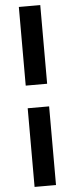

<svg xmlns="http://www.w3.org/2000/svg" viewBox="-67 -858 435 1116"><g transform="rotate(-5 150.5 -300.0)"><path d="M88 -366V-825H213V-366ZM88 225V-234H213V225Z"/></g></svg>

Font: Undotted
Style: Bold
Weight: 700
Designer: Delve Withrington, Dave Bailey, Thomas Jockin
Foundry: Delve Fonts LLC
Version: Version 4.000